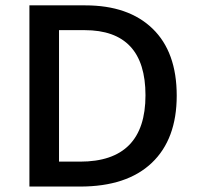

<svg xmlns="http://www.w3.org/2000/svg" viewBox="-20 -685 724 705"><path d="M274 -91.5Q514.2 -91.5 514.2 -335.2Q514.2 -574.3 290.7 -574.3H196.7V-91.5ZM293.2 -665.3Q452 -665.3 540.4 -579.6Q628.9 -493.9 628.9 -333.9Q628.9 -173.9 537.4 -87Q445.9 0 274 0H88V-665.3Z"/></svg>

Font: Khula SemiBold
Style: Regular
Weight: 600
Designer: Erin McLaughlin, Steve Matteson
Version: Version 1.002;PS 1.0;hotconv 1.0.72;makeotf.lib2.5.5900; ttf